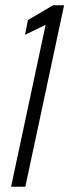

<svg xmlns="http://www.w3.org/2000/svg" viewBox="-20 -708 263 728"><path d="M22 0 153 -614 75 -576 86 -632 181 -688H223L76 0Z"/></svg>

Font: Saira ExtraCondensed Light
Style: Italic
Weight: 300
Width: 2
Italic angle: -12°
Designer: Hector Gatti with collaboration of the Omnibus-Type team
Foundry: Omnibus-Type
Version: Version 1.101